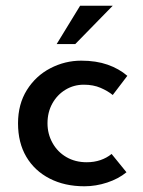

<svg xmlns="http://www.w3.org/2000/svg" viewBox="-20 -641 501 671"><path d="M422 -39Q394 -16 354.5 -3Q315 10 275 10Q206 10 153.5 -17Q101 -44 72 -93Q43 -142 43 -210Q43 -277 74 -326.5Q105 -376 156 -402.5Q207 -429 264 -429Q316 -429 356 -415Q396 -401 425 -376L374 -309Q357 -323 331.5 -334Q306 -345 273 -345Q238 -345 209 -327.5Q180 -310 163 -279.5Q146 -249 146 -210Q146 -173 163.5 -141.5Q181 -110 212 -92Q243 -74 283 -74Q309 -74 331 -81.5Q353 -89 370 -103ZM374 -621 243 -487H178L260 -621Z"/></svg>

Font: Josefin Sans Medium
Style: Regular
Weight: 500
Designer: Santiago Orozco
Foundry: Typemade
Version: Version 2.001